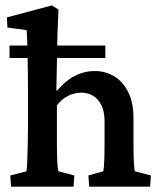

<svg xmlns="http://www.w3.org/2000/svg" viewBox="-20 -700 601 720"><path d="M21.5 0 18.6 -42 79.1 -57.6Q81.1 -66.4 82 -91.8Q83 -117.2 84 -153.8Q85 -190.4 85 -230.5V-352.5Q85 -385.7 84.5 -420.9Q84 -456.1 83.5 -488.8Q83 -521.5 82 -547.4Q81.1 -573.2 80.1 -586.9L7.8 -596.7L5.9 -634.8L174.8 -679.7L199.2 -664.1Q198.2 -633.8 196.8 -605Q195.3 -576.2 194.8 -542Q194.3 -507.8 193.4 -464.4Q192.4 -420.9 191.4 -361.3L194.3 -360.4Q225.6 -397.5 260.7 -415.5Q295.9 -433.6 335.9 -433.6Q376 -433.6 408.7 -413.6Q441.4 -393.6 460.9 -354.5Q480.5 -315.4 480.5 -258.8V-157.2Q480.5 -124 481.9 -95.2Q483.4 -66.4 485.4 -57.6L545.9 -42L543 0H314.5L311.5 -42L367.2 -57.6Q369.1 -65.4 370.1 -80.1Q371.1 -94.7 371.6 -114.3Q372.1 -133.8 372.1 -154.3V-244.1Q372.1 -282.2 359.9 -306.2Q347.7 -330.1 328.1 -341.3Q308.6 -352.5 285.2 -352.5Q258.8 -352.5 234.9 -340.3Q210.9 -328.1 193.4 -304.7V-160.2Q193.4 -121.1 194.8 -93.3Q196.3 -65.4 199.2 -57.6L258.8 -42L255.9 0ZM15.6 -482.4V-529.3H375V-482.4Z"/></svg>

Font: Crimson Pro SemiBold
Style: Regular
Weight: 600
Designer: Jacques Le Bailly
Foundry: Baron von Fonthausen
Version: Version 1.003